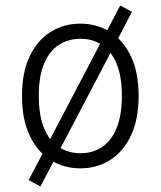

<svg xmlns="http://www.w3.org/2000/svg" viewBox="-20 -604 584 698"><path d="M60 -255Q60 -341 88 -399.5Q116 -458 164 -488Q212 -518 272 -518Q332 -518 380 -488Q428 -458 456 -399.5Q484 -341 484 -255Q484 -170 456 -111Q428 -52 380 -22Q332 8 272 8Q212 8 164 -22Q116 -52 88 -111Q60 -170 60 -255ZM121 -256Q121 -185 140 -138.5Q159 -92 193.5 -69.5Q228 -47 273 -47Q317 -47 351 -69.5Q385 -92 404 -138.5Q423 -185 423 -256Q423 -326 404 -372Q385 -418 351 -440.5Q317 -463 273 -463Q228 -463 193.5 -440.5Q159 -418 140 -372Q121 -326 121 -256ZM417 -584 460 -561 127 74 84 51Z"/></svg>

Font: Radio Canada Light
Style: Regular
Weight: 300
Designer: Charles Daoud, Etienne Aubert Bonn, Alexandre Saumier Demers, Jacques Le Bailly
Foundry: Radio-Canada
Version: Version 2.104;gftools[0.9.28.dev5+ged2979d]